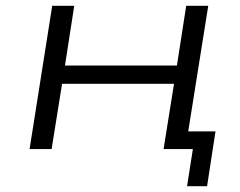

<svg xmlns="http://www.w3.org/2000/svg" viewBox="-20 -514 829 662"><path d="M625 128 645 0H544L580 -225H194L158 0H82L160 -494H236L204 -288H590L622 -494H698L629 -61H723L694 128Z"/></svg>

Font: Nunito Sans 7pt Expanded Light
Style: Italic
Weight: 300
Width: 7
Italic angle: -9°
Designer: Vernon Adams
Foundry: Vernon Adams
Version: Version 3.101;gftools[0.9.27]